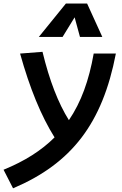

<svg xmlns="http://www.w3.org/2000/svg" viewBox="-71 -815 677 1066"><path d="M1.5 230.5C327.6 92.3 498 -131.3 572.3 -517.6H449.2C422.9 -368.2 379.4 -247.6 311.5 -147.9C252.4 -242.2 203.6 -367.7 165 -527.3L40.5 -517.6C94.2 -325.2 157.2 -171.4 231.9 -52.2C158.7 21 65.9 79.6 -51.3 127.4ZM412.6 -795.4H294.9L144.5 -609.9H276.4L343.3 -718.8L373 -609.9H497.1Z"/></svg>

Font: Cascadia Mono SemiBold
Style: Italic
Weight: 600
Italic angle: -10°
Monospace: yes
Designer: Aaron Bell
Foundry: Saja Typeworks
Version: Version 2404.023